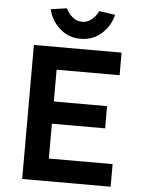

<svg xmlns="http://www.w3.org/2000/svg" viewBox="-60 -952 745 999"><g transform="rotate(5 312.5 -452.5)"><path d="M94 0V-700H552V-582H223V-416H501V-300H223V-118H556V0ZM333 -753Q269 -753 223.5 -794Q178 -835 165 -893L249 -905Q260 -880 282 -861Q304 -842 333 -842Q362 -842 384 -861Q406 -880 417 -905L501 -893Q488 -835 442.5 -794Q397 -753 333 -753Z"/></g></svg>

Font: Lexend Deca Medium
Style: Regular
Weight: 500
Designer: Bonnie Shaver-Troup, Thomas Jockin
Foundry: Lexend
Version: Version 1.008; ttfautohint (v1.8.4.7-5d5b)